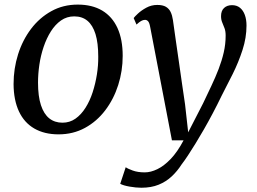

<svg xmlns="http://www.w3.org/2000/svg" viewBox="-20 -588 1145 856"><path d="M326.5 -567.5Q391 -567.5 435.8 -540.8Q480.5 -514 503.8 -463Q527 -412 527 -339Q527 -271.5 507 -208.8Q487 -146 449.2 -96.2Q411.5 -46.5 358.8 -17.8Q306 11 241 11Q178 11 133 -15Q88 -41 64.5 -91.2Q41 -141.5 40.5 -213Q40.5 -282 60.5 -345.5Q80.5 -409 118.2 -459Q156 -509 208.8 -538.2Q261.5 -567.5 326.5 -567.5ZM311 -515Q278 -515 252 -496.8Q226 -478.5 206.8 -448Q187.5 -417.5 174.5 -379Q161.5 -340.5 155.5 -299.5Q149.5 -258.5 149.5 -219.5Q149.5 -159 162.5 -119.2Q175.5 -79.5 199.8 -60.2Q224 -41 258.5 -41Q291 -41 316.5 -59Q342 -77 361.2 -107.5Q380.5 -138 393 -176.5Q405.5 -215 412 -256Q418.5 -297 418 -335.5Q418 -396.5 405.8 -436Q393.5 -475.5 370 -495.2Q346.5 -515 311 -515ZM649.5 -468Q646 -487 640.2 -493.2Q634.5 -499.5 626.5 -499.5Q618 -499.5 609.2 -494.5Q600.5 -489.5 588.5 -478.5L576 -507.5Q580 -513.5 595 -527.5Q610 -541.5 632.5 -553.8Q655 -566 681 -566Q705.5 -566 719.5 -557.8Q733.5 -549.5 740.8 -534.5Q748 -519.5 751 -498.5Q757.5 -452 764.2 -405Q771 -358 777.8 -311Q784.5 -264 791.2 -217Q798 -170 805 -123L819 2L885.5 -127.5Q904.5 -167.5 922.5 -205.5Q940.5 -243.5 954.8 -280.5Q969 -317.5 977.5 -354.2Q986 -391 986 -429Q986 -449 981 -462.2Q976 -475.5 970.8 -487.8Q965.5 -500 965.5 -516Q965.5 -540 979 -552.5Q992.5 -565 1014.5 -565Q1035.5 -565 1049.8 -553.5Q1064 -542 1071.5 -521.5Q1079 -501 1079 -474Q1079 -420 1061.2 -365.2Q1043.5 -310.5 1017.8 -258.8Q992 -207 968 -161Q948.5 -120.5 928.5 -82.8Q908.5 -45 889 -11Q869.5 23 851.5 52.2Q833.5 81.5 818 105Q802.5 128.5 790 144.5Q771 174.5 745.8 198.2Q720.5 222 687.2 235.5Q654 249 610.5 249Q586.5 249 558 244Q529.5 239 516 231.5L540.5 157.5Q549 164 571.5 172.2Q594 180.5 625.5 180.5Q652 180.5 681.5 166.2Q711 152 741 120.8Q771 89.5 798.5 37.5H746.5Z"/></svg>

Font: Merriweather 20pt
Style: Italic
Weight: 400
Italic angle: -7.8°
Version: Version 2.101